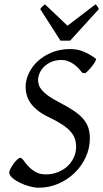

<svg xmlns="http://www.w3.org/2000/svg" viewBox="-20 -858 480 893"><path d="M425.8 -585Q427.7 -583.5 425.8 -578.4Q423.8 -573.2 419.7 -566.4Q415.5 -559.6 409.4 -551.8Q403.3 -543.9 397 -536.9Q390.6 -529.8 385 -524.4Q379.4 -519 376 -517.1L361.8 -520Q353.5 -531.7 343.3 -542.2Q333 -552.7 320.8 -561Q308.6 -569.3 295.2 -574.2Q281.7 -579.1 267.1 -579.1Q240.7 -579.1 220.2 -570.6Q199.7 -562 185.8 -548.6Q171.9 -535.2 164.6 -518.6Q157.2 -502 157.2 -485.8Q157.2 -475.1 160.6 -463.4Q164.1 -451.7 174.8 -439Q185.5 -426.3 205.3 -411.9Q225.1 -397.5 257.8 -380.9Q296.4 -360.8 323.2 -342.8Q350.1 -324.7 366.7 -305.4Q383.3 -286.1 390.6 -264.2Q397.9 -242.2 397.9 -214.8Q397.9 -168.9 378.9 -127.4Q359.9 -85.9 327.4 -54.2Q294.9 -22.5 251.7 -3.7Q208.5 15.1 160.2 15.1Q141.6 15.1 117.9 8.8Q94.2 2.4 73 -7.8Q51.8 -18.1 37.4 -30.8Q22.9 -43.5 22.9 -56.2Q22.9 -62 28.8 -73.2Q34.7 -84.5 42.7 -95.9Q50.8 -107.4 59.8 -115.7Q68.8 -124 75.2 -124Q81.1 -124 89.4 -112.1Q97.7 -100.1 111.1 -85.4Q124.5 -70.8 144.3 -58.8Q164.1 -46.9 192.9 -46.9Q222.7 -46.9 248.3 -56.9Q273.9 -66.9 293 -84.2Q312 -101.6 323 -125Q334 -148.4 334 -175.8Q334 -195.8 328.1 -213.1Q322.3 -230.5 307.6 -246.8Q293 -263.2 268.6 -279.3Q244.1 -295.4 207 -313Q174.8 -328.1 153.8 -345.5Q132.8 -362.8 120.8 -380.6Q108.9 -398.4 104 -417Q99.1 -435.5 99.1 -453.1Q99.1 -485.4 114 -517.1Q128.9 -548.8 156 -573.7Q183.1 -598.6 221.4 -614.3Q259.8 -629.9 307.1 -629.9Q342.3 -629.9 372.3 -616.5Q402.3 -603 425.8 -585ZM306.2 -668.9H261.2L167 -815.9Q173.8 -825.2 177.7 -828.6Q181.6 -832 189 -837.9L293.9 -738.3L424.3 -837.9Q430.2 -832.5 432.9 -828.9Q435.5 -825.2 439.9 -815.9Z"/></svg>

Font: Gentium Plus Afr
Style: Italic
Weight: 400
Italic angle: -8°
Designer: J. Victor Gaultney, Annie Olsen, Iska Routamaa, Becca Hirsbrunner
Foundry: SIL International
Version: Version 5.000